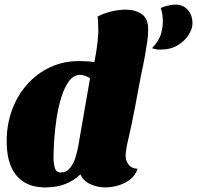

<svg xmlns="http://www.w3.org/2000/svg" viewBox="-20 -796 858 836"><path d="M678 -580Q665 -580 657 -582Q649 -584 642 -586Q674 -621 681.5 -650Q689 -679 689 -701Q689 -720 687 -732.5Q685 -745 680 -761Q689 -766 708.5 -771Q728 -776 744 -776Q777 -776 797.5 -753.5Q818 -731 818 -693Q818 -671 801.5 -644.5Q785 -618 754 -599Q723 -580 678 -580ZM178 20Q120 20 82.5 -4.5Q45 -29 27 -73.5Q9 -118 9 -179Q9 -255 33 -319Q57 -383 100 -430.5Q143 -478 200 -504Q257 -530 323 -530Q342 -530 365.5 -528.5Q389 -527 398 -522L596 -479Q583 -409 568 -329.5Q553 -250 532 -160Q531 -152 529 -140Q527 -128 527 -118Q527 -98 539 -80.5Q551 -63 579 -61Q570 -33 547 -15Q524 3 495 11.5Q466 20 438 20Q404 20 373.5 6Q343 -8 330 -37Q304 -11 266 4.5Q228 20 178 20ZM245 -45Q269 -45 284.5 -64Q300 -83 308.5 -110Q317 -137 321 -161L372 -455Q360 -463 349 -466.5Q338 -470 329 -470Q301 -470 281 -443.5Q261 -417 247.5 -374Q234 -331 226.5 -282Q219 -233 216 -187Q213 -141 213 -109Q213 -87 218.5 -66Q224 -45 245 -45ZM594 -468 382 -480Q393 -532 399.5 -573.5Q406 -615 408 -654Q408 -672 407.5 -689Q407 -706 405 -724Q429 -737 462.5 -745.5Q496 -754 528 -754Q569 -754 598 -734Q627 -714 625 -662Q625 -645 621.5 -618.5Q618 -592 611.5 -555Q605 -518 594 -468Z"/></svg>

Font: Sansita Swashed Light Black
Style: Regular
Weight: 900
Version: Version 1.003